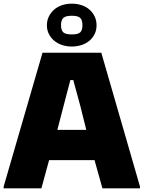

<svg xmlns="http://www.w3.org/2000/svg" viewBox="-25 -1028 784 1048"><path d="M-5 -10 207 -740H528L739 -10V0H534L491 -154H243L201 0H-5ZM446 -319 413 -451 375 -591H359L322 -450L288 -319ZM367 -774Q338 -774 313 -782.5Q288 -791 270 -806.5Q252 -822 241.5 -843Q231 -864 231 -890Q231 -916 241.5 -937.5Q252 -959 270 -975Q288 -991 313 -999.5Q338 -1008 367 -1008Q396 -1008 421 -999.5Q446 -991 464 -975Q482 -959 492 -937.5Q502 -916 502 -890Q502 -864 492 -843Q482 -822 464 -806.5Q446 -791 421 -782.5Q396 -774 367 -774ZM367 -840Q401 -840 413 -851.5Q425 -863 425 -890Q425 -918 413 -930Q401 -942 367 -942Q333 -942 320.5 -930Q308 -918 308 -890Q308 -863 320.5 -851.5Q333 -840 367 -840Z"/></svg>

Font: Encode Sans Narrow
Style: Black
Weight: 900
Designer: Pablo Impallari, Andres Torresi
Foundry: Pablo Impallari, Andres Torresi
Version: Version 1.000; ttfautohint (v1.00) -l 8 -r 50 -G 200 -x 14 -